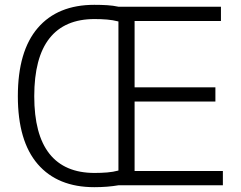

<svg xmlns="http://www.w3.org/2000/svg" viewBox="-20 -768 998 796"><path d="M372 -51Q399 -51 424 -53Q449 -55 471 -61V-679Q448 -685 423.5 -687Q399 -689 372 -689Q248 -689 185 -609Q122 -529 122 -369Q122 -210 185 -130.5Q248 -51 372 -51ZM371 8Q219 8 136.5 -87.5Q54 -183 54 -369Q54 -556 136.5 -652Q219 -748 371 -748Q399 -748 424 -746.5Q449 -745 472 -740H896V-681H538V-406H873V-347H538V-59H904V0H472Q426 8 371 8Z"/></svg>

Font: EncodeSans
Style: Light
Weight: 300
Designer: Pablo Impallari, Andres Torresi
Foundry: Pablo Impallari, Andres Torresi
Version: Version 1.000; ttfautohint (v1.4.1)